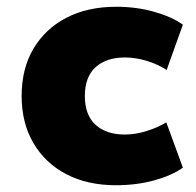

<svg xmlns="http://www.w3.org/2000/svg" viewBox="-20 -537 579 568"><path d="M323 11Q239 11 176.5 -21.5Q114 -54 79 -113.5Q44 -173 44 -253Q44 -334 79 -393Q114 -452 176.5 -484.5Q239 -517 324 -517Q384 -517 436.5 -502Q489 -487 521 -464L473 -330Q447 -347 414 -357Q381 -367 350 -367Q294 -367 262.5 -338Q231 -309 231 -253Q231 -197 262.5 -168Q294 -139 349 -139Q381 -139 414 -149.5Q447 -160 472 -175L521 -41Q489 -18 436.5 -3.5Q384 11 323 11Z"/></svg>

Font: Nunito Sans 7pt Black
Style: Regular
Weight: 900
Designer: Vernon Adams
Foundry: Vernon Adams
Version: Version 3.101;gftools[0.9.27]